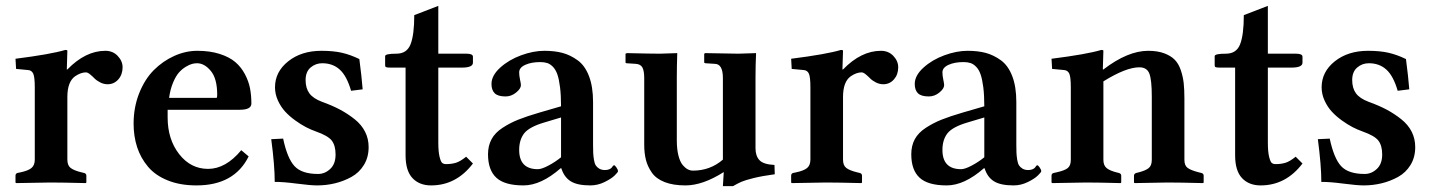

<svg xmlns="http://www.w3.org/2000/svg" viewBox="-20 -615 4825 647"><path d="M207 -380.9Q268.1 -443.8 335 -443.8Q360.4 -443.8 376.7 -426.5Q393.1 -409.2 393.1 -388.2Q393.1 -363.8 378.7 -347.4Q364.3 -331.1 342.8 -331.1Q329.6 -331.1 317.4 -337.4Q305.2 -343.8 298.1 -351.1Q291 -358.4 283.2 -364.7Q275.4 -371.1 269.5 -371.1Q252.4 -371.1 232.9 -357.9Q207 -339.4 207 -288.1V-77.1Q207 -57.6 218 -49.1Q229 -40.5 254.9 -34.2L263.2 -32.2Q271 -30.3 271 -22.9V0L269 2Q189 0 149.9 0L34.2 2L32.2 0V-22.9Q32.2 -30.3 39.1 -32.2L48.8 -34.2Q74.7 -39.6 85.9 -48.8Q97.2 -58.1 97.2 -77.1V-320.8Q97.2 -355.5 92 -366.7Q86.9 -377.9 75.2 -378.9L34.2 -382.8L32.2 -417Q151.4 -432.1 200.2 -446.8Q207 -446.8 207 -443.8L205.1 -380.9Z M549.8 -285.2H710Q711.9 -287.1 711.9 -295.9Q711.9 -350.1 690.4 -376Q668.9 -401.9 644 -401.9Q636.2 -401.9 627.4 -399.7Q618.7 -397.5 606 -389.9Q593.3 -382.3 582.8 -370.4Q572.3 -358.4 563 -336.2Q553.7 -314 549.8 -285.2ZM793 -108.9 817.9 -87.9Q769.5 9.8 642.1 9.8Q586.9 9.8 545.2 -7.1Q503.4 -23.9 478.8 -53.2Q454.1 -82.5 442.1 -119.1Q430.2 -155.8 430.2 -198.2Q430.2 -253.4 449 -300.8Q467.8 -348.1 498.3 -378.7Q528.8 -409.2 567.1 -426.5Q605.5 -443.8 645 -443.8Q687.5 -443.8 720.2 -433.3Q752.9 -422.9 772.7 -406Q792.5 -389.2 805.2 -365.2Q817.9 -341.3 822.5 -317.4Q827.1 -293.5 827.1 -266.1Q827.1 -245.1 788.1 -245.1H544.9V-219.2Q544.9 -145.5 583.7 -95.7Q622.6 -45.9 681.2 -45.9Q740.7 -45.9 793 -108.9Z M894 -146 934.1 -147.9Q948.2 -81.1 972.7 -54.9Q997.1 -28.8 1051.8 -28.8Q1074.7 -28.8 1092.8 -45.7Q1110.8 -62.5 1110.8 -94.2Q1110.8 -125 1097.7 -141.6Q1085 -157.7 1044.9 -171.9Q1028.3 -177.7 1011.2 -186.5Q994.1 -195.3 974.9 -209.2Q955.6 -223.1 940.9 -239Q926.3 -254.9 916.5 -276.4Q906.7 -297.9 906.7 -320.8Q906.7 -373 951.2 -408.4Q995.6 -443.8 1063 -443.8Q1103 -443.8 1131.8 -437.3Q1160.6 -430.7 1190.9 -416Q1198.7 -356.9 1202.1 -314L1163.1 -309.1Q1148.4 -359.4 1124.8 -380.6Q1101.1 -401.9 1065.9 -401.9Q1043.5 -401.9 1026.6 -387.5Q1009.8 -373 1009.8 -345.2Q1009.8 -317.9 1022.5 -300.5Q1035.2 -283.2 1064.9 -272Q1100.1 -259.3 1126.2 -245.4Q1152.3 -231.4 1175.3 -213.1Q1198.2 -194.8 1210.2 -171.1Q1222.2 -147.5 1222.2 -119.1Q1222.2 -85 1206.3 -59.1Q1190.4 -33.2 1164.3 -18.8Q1138.2 -4.4 1108.9 2.7Q1079.6 9.8 1048.8 9.8Q1026.4 9.8 979.7 3.7Q933.1 -2.4 905.8 -2Q905.8 -57.1 894 -146Z M1457 -387.2V-134.8Q1457 -104 1461.2 -86.9Q1465.3 -69.8 1470.2 -65.9Q1475.1 -62 1482.9 -62Q1501.5 -62 1516.1 -66.4Q1530.8 -70.8 1550.8 -86.9L1573.7 -64Q1517.6 9.8 1432.6 9.8Q1393.1 9.8 1369.9 -14.9Q1346.7 -39.6 1346.7 -91.8V-387.2H1295.9Q1284.2 -387.2 1281 -388.7Q1277.8 -390.1 1277.8 -395V-425.8Q1277.8 -434.1 1315.9 -434.1Q1351.1 -434.1 1363.5 -465.8Q1376 -497.6 1376 -564L1457 -595.2V-434.1H1551.8Q1573.7 -434.1 1573.7 -423.8V-403.8Q1573.7 -387.2 1536.6 -387.2Z M1869.1 -47.9Q1803.2 9.8 1744.1 9.8Q1680.7 9.8 1652.6 -16.1Q1624.5 -42 1624.5 -95.2Q1624.5 -124 1636.5 -146Q1648.4 -168 1673.6 -184.3Q1698.7 -200.7 1726.8 -211.9Q1754.9 -223.1 1798.3 -235.8L1870.6 -256.8Q1870.6 -293.9 1867.2 -321Q1863.8 -348.1 1858.2 -364.3Q1852.5 -380.4 1843.3 -389.9Q1834 -399.4 1824 -402.6Q1814 -405.8 1800.3 -405.8Q1770.5 -405.8 1750 -396.5Q1729.5 -387.2 1729.5 -371.1Q1729.5 -360.4 1732.4 -346.7Q1735.4 -333 1735.4 -328.1Q1735.4 -316.4 1719.2 -303.2Q1703.1 -290 1683.6 -290Q1657.7 -290 1647 -300.8Q1636.2 -311.5 1636.2 -332Q1636.2 -360.4 1665.5 -387Q1694.8 -413.6 1736.1 -428.7Q1777.3 -443.8 1814.5 -443.8Q1848.6 -443.8 1875.2 -436.8Q1901.9 -429.7 1926.5 -411.9Q1951.2 -394 1964.8 -358.4Q1978.5 -322.8 1978.5 -271V-126Q1978.5 -108.9 1979 -99.4Q1979.5 -89.8 1981.4 -77.1Q1983.4 -64.5 1987.5 -57.9Q1991.7 -51.3 1999.5 -46.6Q2007.3 -42 2018.6 -42Q2026.9 -42 2032.7 -44.4Q2038.6 -46.9 2041 -49.8L2045.4 -55.7Q2047.4 -58.1 2049.3 -58.1Q2052.2 -58.1 2057.4 -50.5Q2062.5 -43 2062.5 -38.1Q2062.5 -34.7 2051.3 -23.7Q2040 -12.7 2017.1 -1.5Q1994.1 9.8 1969.2 9.8Q1925.3 9.8 1903.1 -4.2Q1880.9 -18.1 1871.6 -47.9ZM1870.6 -85V-219.2L1813.5 -202.1Q1764.2 -187.5 1746.6 -166Q1729.5 -144 1729.5 -109.9Q1729.5 -44.9 1792.5 -44.9Q1805.2 -44.9 1827.9 -56.9Q1850.6 -68.8 1870.6 -85Z M2525.9 -115.2Q2525.9 -89.8 2539.1 -75.4Q2552.2 -61 2589.8 -59.1L2590.8 -27.8Q2547.9 -22 2519.3 -14.9Q2490.7 -7.8 2478.5 -2.4Q2466.3 2.9 2450.2 12.2H2416L2418.9 -35.2Q2348.1 9.8 2290 9.8Q2248 9.8 2219.5 -1.5Q2190.9 -12.7 2176.5 -33.4Q2162.1 -54.2 2156.5 -76.7Q2150.9 -99.1 2150.9 -127.9V-352.1Q2150.9 -376 2144.8 -387.5Q2138.7 -398.9 2122.1 -399.9L2090.8 -401.9L2087.9 -403.8V-434.1L2092.8 -436Q2171.9 -434.1 2204.1 -434.1L2262.2 -436Q2260.7 -391.1 2260.7 -354V-142.1Q2260.7 -112.3 2266.1 -91.1Q2271.5 -69.8 2280.3 -59.3Q2289.1 -48.8 2297.6 -44.4Q2306.2 -40 2314.9 -40Q2373 -40 2416 -77.1V-352.1Q2416 -399.9 2388.2 -399.9L2356.9 -401.9L2353 -403.8V-434.1L2356.9 -436Q2440.9 -434.1 2467.8 -434.1L2527.8 -436Q2525.9 -394.5 2525.9 -354Z M2820.8 -380.9Q2881.8 -443.8 2948.7 -443.8Q2974.1 -443.8 2990.5 -426.5Q3006.8 -409.2 3006.8 -388.2Q3006.8 -363.8 2992.4 -347.4Q2978 -331.1 2956.5 -331.1Q2943.4 -331.1 2931.2 -337.4Q2918.9 -343.8 2911.9 -351.1Q2904.8 -358.4 2897 -364.7Q2889.2 -371.1 2883.3 -371.1Q2866.2 -371.1 2846.7 -357.9Q2820.8 -339.4 2820.8 -288.1V-77.1Q2820.8 -57.6 2831.8 -49.1Q2842.8 -40.5 2868.7 -34.2L2877 -32.2Q2884.8 -30.3 2884.8 -22.9V0L2882.8 2Q2802.7 0 2763.7 0L2647.9 2L2646 0V-22.9Q2646 -30.3 2652.8 -32.2L2662.6 -34.2Q2688.5 -39.6 2699.7 -48.8Q2710.9 -58.1 2710.9 -77.1V-320.8Q2710.9 -355.5 2705.8 -366.7Q2700.7 -377.9 2689 -378.9L2647.9 -382.8L2646 -417Q2765.1 -432.1 2814 -446.8Q2820.8 -446.8 2820.8 -443.8L2818.8 -380.9Z M3295.4 -47.9Q3229.5 9.8 3170.4 9.8Q3106.9 9.8 3078.9 -16.1Q3050.8 -42 3050.8 -95.2Q3050.8 -124 3062.7 -146Q3074.7 -168 3099.9 -184.3Q3125 -200.7 3153.1 -211.9Q3181.2 -223.1 3224.6 -235.8L3296.9 -256.8Q3296.9 -293.9 3293.5 -321Q3290 -348.1 3284.4 -364.3Q3278.8 -380.4 3269.5 -389.9Q3260.3 -399.4 3250.2 -402.6Q3240.2 -405.8 3226.6 -405.8Q3196.8 -405.8 3176.3 -396.5Q3155.8 -387.2 3155.8 -371.1Q3155.8 -360.4 3158.7 -346.7Q3161.6 -333 3161.6 -328.1Q3161.6 -316.4 3145.5 -303.2Q3129.4 -290 3109.9 -290Q3084 -290 3073.2 -300.8Q3062.5 -311.5 3062.5 -332Q3062.5 -360.4 3091.8 -387Q3121.1 -413.6 3162.4 -428.7Q3203.6 -443.8 3240.7 -443.8Q3274.9 -443.8 3301.5 -436.8Q3328.1 -429.7 3352.8 -411.9Q3377.4 -394 3391.1 -358.4Q3404.8 -322.8 3404.8 -271V-126Q3404.8 -108.9 3405.3 -99.4Q3405.8 -89.8 3407.7 -77.1Q3409.7 -64.5 3413.8 -57.9Q3418 -51.3 3425.8 -46.6Q3433.6 -42 3444.8 -42Q3453.1 -42 3459 -44.4Q3464.8 -46.9 3467.3 -49.8L3471.7 -55.7Q3473.6 -58.1 3475.6 -58.1Q3478.5 -58.1 3483.6 -50.5Q3488.8 -43 3488.8 -38.1Q3488.8 -34.7 3477.5 -23.7Q3466.3 -12.7 3443.4 -1.5Q3420.4 9.8 3395.5 9.8Q3351.6 9.8 3329.3 -4.2Q3307.1 -18.1 3297.9 -47.9ZM3296.9 -85V-219.2L3239.7 -202.1Q3190.4 -187.5 3172.9 -166Q3155.8 -144 3155.8 -109.9Q3155.8 -44.9 3218.8 -44.9Q3231.4 -44.9 3254.2 -56.9Q3276.9 -68.8 3296.9 -85Z M3698.2 -380.9Q3780.3 -443.8 3849.1 -443.8Q3880.4 -443.8 3902.8 -435.5Q3925.3 -427.2 3938.5 -413.8Q3951.7 -400.4 3959 -378.7Q3966.3 -356.9 3968.8 -335.2Q3971.2 -313.5 3971.2 -283.2V-76.2Q3971.2 -57.1 3982.2 -49.1Q3993.2 -41 4020 -34.2L4028.3 -32.2Q4036.1 -30.3 4036.1 -22.9V0L4034.2 2Q3954.1 0 3915 0L3803.2 2L3801.3 0V-22.9Q3801.3 -29.8 3809.1 -32.2L3813.5 -33.2Q3839.4 -39.6 3850.3 -48.1Q3861.3 -56.6 3861.3 -76.2V-290Q3861.3 -344.7 3853.3 -366.5Q3845.2 -388.2 3819.3 -388.2Q3774.4 -388.2 3698.2 -340.8V-76.2Q3698.2 -57.1 3709.7 -48.1Q3721.2 -39.1 3746.1 -33.2L3750 -32.2Q3758.3 -30.3 3758.3 -22.9V0L3756.3 2Q3680.2 0 3641.1 0L3525.4 2L3523.4 0V-22.9Q3523.4 -30.8 3531.2 -32.2L3540 -34.2Q3566.9 -40 3577.6 -48.3Q3588.4 -56.6 3588.4 -76.2V-320.8Q3588.4 -355.5 3583.3 -366.7Q3578.1 -377.9 3566.4 -378.9L3525.4 -382.8L3523.4 -417Q3642.6 -432.1 3691.4 -446.8Q3698.2 -446.8 3698.2 -443.8L3696.3 -380.9Z M4252.4 -387.2V-134.8Q4252.4 -104 4256.6 -86.9Q4260.7 -69.8 4265.6 -65.9Q4270.5 -62 4278.3 -62Q4296.9 -62 4311.5 -66.4Q4326.2 -70.8 4346.2 -86.9L4369.1 -64Q4313 9.8 4228 9.8Q4188.5 9.8 4165.3 -14.9Q4142.1 -39.6 4142.1 -91.8V-387.2H4091.3Q4079.6 -387.2 4076.4 -388.7Q4073.2 -390.1 4073.2 -395V-425.8Q4073.2 -434.1 4111.3 -434.1Q4146.5 -434.1 4158.9 -465.8Q4171.4 -497.6 4171.4 -564L4252.4 -595.2V-434.1H4347.2Q4369.1 -434.1 4369.1 -423.8V-403.8Q4369.1 -387.2 4332 -387.2Z M4420.9 -146 4460.9 -147.9Q4475.1 -81.1 4499.5 -54.9Q4523.9 -28.8 4578.6 -28.8Q4601.6 -28.8 4619.6 -45.7Q4637.7 -62.5 4637.7 -94.2Q4637.7 -125 4624.5 -141.6Q4611.8 -157.7 4571.8 -171.9Q4555.2 -177.7 4538.1 -186.5Q4521 -195.3 4501.7 -209.2Q4482.4 -223.1 4467.8 -239Q4453.1 -254.9 4443.4 -276.4Q4433.6 -297.9 4433.6 -320.8Q4433.6 -373 4478 -408.4Q4522.5 -443.8 4589.8 -443.8Q4629.9 -443.8 4658.7 -437.3Q4687.5 -430.7 4717.8 -416Q4725.6 -356.9 4729 -314L4689.9 -309.1Q4675.3 -359.4 4651.6 -380.6Q4627.9 -401.9 4592.8 -401.9Q4570.3 -401.9 4553.5 -387.5Q4536.6 -373 4536.6 -345.2Q4536.6 -317.9 4549.3 -300.5Q4562 -283.2 4591.8 -272Q4627 -259.3 4653.1 -245.4Q4679.2 -231.4 4702.1 -213.1Q4725.1 -194.8 4737.1 -171.1Q4749 -147.5 4749 -119.1Q4749 -85 4733.2 -59.1Q4717.3 -33.2 4691.2 -18.8Q4665 -4.4 4635.7 2.7Q4606.4 9.8 4575.7 9.8Q4553.2 9.8 4506.6 3.7Q4460 -2.4 4432.6 -2Q4432.6 -57.1 4420.9 -146Z"/></svg>

Font: Linux Libertine G
Style: Semibold
Weight: 600
Designer: Philipp H. Poll
Foundry: Philipp H. Poll
Version: Version 5.1.1